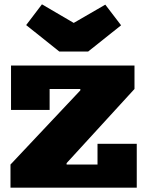

<svg xmlns="http://www.w3.org/2000/svg" viewBox="-20 -868 673 888"><path d="M387.5 -629.5H254.5L101 -752L174 -848L321 -762L467 -846.5L540 -751ZM28.5 -107 351.5 -450V-481.5L602 -456.5L288 -113.5V-79ZM602 -565V-456.5H209.5V-359.5H31V-565ZM431 -203H612.5V0H28.5V-107H431Z"/></svg>

Font: Hepta Slab ExtraLight ExtraBold
Style: Regular
Weight: 800
Version: Version 1.102